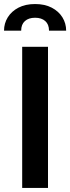

<svg xmlns="http://www.w3.org/2000/svg" viewBox="-33 -932 348 952"><path d="M77 0V-700H205V0ZM141 -912Q189 -912 223.5 -894Q258 -876 276.5 -846Q295 -816 295 -780H210Q210 -811 191.5 -827.5Q173 -844 141 -844Q109 -844 90.5 -827.5Q72 -811 72 -780H-13Q-13 -816 5.5 -846Q24 -876 58.5 -894Q93 -912 141 -912Z"/></svg>

Font: Cabin VF Beta
Style: Regular
Weight: 400
Designer: Pablo Impallari
Foundry: Pablo Impallari. http://www.impallari.com Igino Marini. http://www.ikern.com
Version: Version 2.200